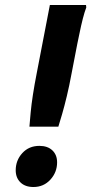

<svg xmlns="http://www.w3.org/2000/svg" viewBox="-20 -740 366 770"><path d="M98 -232Q100 -257 103 -289Q106 -321 112 -360Q118 -399 127 -445L180 -720H325L326 -710Q319 -692 312 -664.5Q305 -637 299.5 -609.5Q294 -582 290 -564L267 -445Q258 -396 248 -354.5Q238 -313 229 -282Q220 -251 214 -232ZM114 10Q81 10 62 -8.5Q43 -27 43 -57Q43 -97 69.5 -126Q96 -155 138 -155Q171 -155 190 -137Q209 -119 209 -89Q209 -49 182 -19.5Q155 10 114 10Z"/></svg>

Font: Kufam SemiBold
Style: Italic
Weight: 600
Italic angle: -11°
Designer: Artur Schmal
Foundry: Original Type
Version: Version 1.301; ttfautohint (v1.8.3)